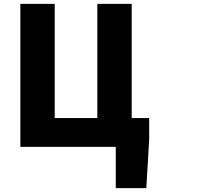

<svg xmlns="http://www.w3.org/2000/svg" viewBox="-20 -725 1040 1000"><path d="M583 40V255H742L757 2V-110H666V-705H487V-110H265V-705H86V40Z"/></svg>

Font: コーポレート・ロゴ ver3 Bold
Style: Regular
Weight: 700
Designer: [KANA_main] LOGOTYPE.JP [Source Han Sans] Ryoko NISHIZUKA 西塚涼子 (kana, bopomofo & ideographs); Paul D. Hunt (Latin, Greek
Version: Version 12.001;FEAKit 1.0